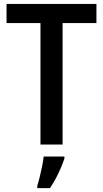

<svg xmlns="http://www.w3.org/2000/svg" viewBox="-20 -734 524 975"><path d="M297.9 0H185.5V-616.7H13.2V-713.9H469.7V-616.7H297.9ZM307.1 61V70.8Q299.8 93.3 288.6 119.6Q277.3 146 263.4 172.1Q249.5 198.2 233.9 221.2H169.4V209Q175.3 190.9 181.9 164.1Q188.5 137.2 194.1 109.4Q199.7 81.5 201.7 61Z"/></svg>

Font: Open Sans SemiCondensed SemiBold
Style: Regular
Weight: 600
Width: 4
Designer: Monotype Design Team
Foundry: Monotype Imaging Inc.
Version: Version 3.000